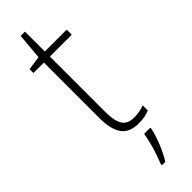

<svg xmlns="http://www.w3.org/2000/svg" viewBox="-297 -659 882 882"><g transform="rotate(-45 144.0 -218.5)"><path d="M199 -24Q218 -24 235 -27.5Q252 -31 265 -36V-3Q251 3 234 6.5Q217 10 194 10Q134 10 108.5 -26.5Q83 -63 83 -133V-496H15V-521L83 -531L94 -658H122V-529H264V-496H122V-135Q122 -80 138.5 -52Q155 -24 199 -24ZM217 69Q209 105 192.5 146Q176 187 155 221H133V213Q140 196 149.5 168.5Q159 141 166.5 111.5Q174 82 177 61H217Z"/></g></svg>

Font: Noto Sans Gujarati UI SemiCondensed ExtraLight
Style: Regular
Weight: 200
Width: 4
Designer: Jelle Bosma - Monotype Design Team, Universal Thirst
Foundry: Monotype Imaging Inc.
Version: Version 2.106; ttfautohint (v1.8.4.7-5d5b)